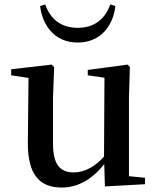

<svg xmlns="http://www.w3.org/2000/svg" viewBox="-20 -826 707 862"><path d="M160 -799C170 -716 222 -635 329 -635C436 -635 489 -716 498 -799L475 -806C454 -744 406 -701 329 -701C252 -701 205 -743 183 -806ZM451 11 631 1V-28L559 -35V-385L563 -525L553 -536L374 -512V-488L449 -477L447 -123C408 -79 361 -52 311 -52C252 -52 218 -84 218 -181V-385L223 -525L212 -536L30 -515V-488L108 -476L105 -187C104 -37 161 16 258 16C335 16 399 -27 448 -89Z"/></svg>

Font: Noto Serif CJK JP SemiBold
Style: Regular
Weight: 600
Designer: Ryoko NISHIZUKA 西塚涼子 (kana & ideographs); Frank Grießhammer (Latin, Greek & Cyrillic); Wenlong ZHANG 张文龙 (bopomofo); San
Foundry: Adobe
Version: Version 2.001;hotconv 1.1.0;makeotfexe 2.6.0